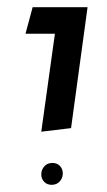

<svg xmlns="http://www.w3.org/2000/svg" viewBox="-20 -583 299 535"><path d="M133 -489H51L71 -563H224L178 -226L95 -216ZM155 -100Q155 -112 147 -120.5Q139 -129 126 -129Q112 -129 103.5 -119.5Q95 -110 95 -97Q95 -85 103 -76.5Q111 -68 124 -68Q138 -68 146.5 -77.5Q155 -87 155 -100Z"/></svg>

Font: FiraGO Book
Style: Italic
Weight: 350
Italic angle: -8°
Designer: bBox Type GmbH
Foundry: bBox Type GmbH
Version: Version 1.001